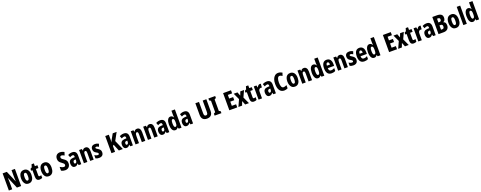

<svg xmlns="http://www.w3.org/2000/svg" viewBox="437 -4226 18838 7517"><g transform="rotate(-20 9856.0 -468.0)"><path d="M577 -93H401L202 -567H198Q202 -503 203 -460.5Q204 -418 205 -384V-93H65V-807H240L439 -344H443Q440 -407 438.5 -446Q437 -485 436 -521V-807H577Z M1106 -369Q1106 -314 1095 -262.5Q1084 -211 1058.5 -170.5Q1033 -130 991.5 -106.5Q950 -83 890 -83Q815 -83 767.5 -123Q720 -163 697.5 -228.5Q675 -294 675 -369Q675 -450 697 -514.5Q719 -579 767 -615.5Q815 -652 892 -652Q989 -652 1047.5 -579Q1106 -506 1106 -369ZM821 -367Q821 -207 891 -207Q929 -207 945 -246.5Q961 -286 961 -369Q961 -451 945 -489.5Q929 -528 891 -528Q854 -528 837.5 -489.5Q821 -451 821 -367Z M1390 -208Q1406 -208 1423.5 -212.5Q1441 -217 1461 -226V-111Q1410 -83 1347 -83Q1271 -83 1238 -128Q1205 -173 1205 -264V-524H1150V-601L1216 -638L1251 -756H1348V-642H1454V-524H1348V-263Q1348 -208 1390 -208Z M1945 -369Q1945 -314 1934 -262.5Q1923 -211 1897.5 -170.5Q1872 -130 1830.5 -106.5Q1789 -83 1729 -83Q1654 -83 1606.5 -123Q1559 -163 1536.5 -228.5Q1514 -294 1514 -369Q1514 -450 1536 -514.5Q1558 -579 1606 -615.5Q1654 -652 1731 -652Q1828 -652 1886.5 -579Q1945 -506 1945 -369ZM1660 -367Q1660 -207 1730 -207Q1768 -207 1784 -246.5Q1800 -286 1800 -369Q1800 -451 1784 -489.5Q1768 -528 1730 -528Q1693 -528 1676.5 -489.5Q1660 -451 1660 -367Z M2628 -301Q2628 -234 2601 -185Q2574 -136 2526 -109.5Q2478 -83 2415 -83Q2376 -83 2333.5 -93Q2291 -103 2249 -126V-282Q2290 -256 2331.5 -239.5Q2373 -223 2411 -223Q2446 -223 2461 -242.5Q2476 -262 2476 -289Q2476 -320 2455.5 -343Q2435 -366 2387 -400Q2357 -421 2326.5 -447Q2296 -473 2275 -511.5Q2254 -550 2254 -610Q2253 -703 2305.5 -760Q2358 -817 2457 -817Q2496 -817 2538 -805Q2580 -793 2628 -768L2586 -635Q2546 -658 2518 -668Q2490 -678 2463 -678Q2435 -678 2420 -661Q2405 -644 2405 -618Q2405 -595 2413 -579Q2421 -563 2440.5 -547Q2460 -531 2496 -508Q2560 -467 2594 -419.5Q2628 -372 2628 -301Z M2903 -653Q2988 -653 3035 -604.5Q3082 -556 3082 -456V-93H2977L2954 -166H2951Q2925 -124 2894 -103.5Q2863 -83 2813 -83Q2767 -83 2738.5 -108.5Q2710 -134 2697 -174Q2684 -214 2684 -259Q2684 -347 2730.5 -389.5Q2777 -432 2867 -436L2938 -439V-461Q2938 -497 2924 -517Q2910 -537 2881 -537Q2833 -537 2765 -498L2724 -605Q2804 -653 2903 -653ZM2904 -342Q2829 -339 2829 -261Q2829 -198 2874 -198Q2902 -198 2920 -224Q2938 -250 2938 -294V-344Z M3452 -652Q3521 -652 3560 -601Q3599 -550 3599 -454V-93H3455V-410Q3455 -466 3444.5 -495Q3434 -524 3403 -524Q3364 -524 3350 -486Q3336 -448 3336 -352V-93H3192V-642H3305L3320 -575H3330Q3348 -615 3379.5 -633.5Q3411 -652 3452 -652Z M4012 -258Q4012 -169 3962.5 -126Q3913 -83 3827 -83Q3788 -83 3752 -90Q3716 -97 3681 -114V-251Q3709 -234 3744.5 -220Q3780 -206 3818 -206Q3866 -206 3866 -247Q3866 -258 3862 -268Q3858 -278 3841.5 -291.5Q3825 -305 3786 -325Q3732 -353 3706 -394Q3680 -435 3680 -496Q3680 -570 3725.5 -611Q3771 -652 3853 -652Q3931 -652 4006 -608L3967 -494Q3942 -511 3917 -522.5Q3892 -534 3861 -534Q3822 -534 3822 -501Q3822 -490 3826.5 -481.5Q3831 -473 3847 -461Q3863 -449 3898 -428Q3946 -399 3979 -361Q4012 -323 4012 -258Z M4815 -93H4648L4533 -373L4490 -339V-93H4340V-807H4490V-487Q4495 -517 4518 -567L4652 -807H4815L4641 -488Z M5054 -653Q5139 -653 5186 -604.5Q5233 -556 5233 -456V-93H5128L5105 -166H5102Q5076 -124 5045 -103.5Q5014 -83 4964 -83Q4918 -83 4889.5 -108.5Q4861 -134 4848 -174Q4835 -214 4835 -259Q4835 -347 4881.5 -389.5Q4928 -432 5018 -436L5089 -439V-461Q5089 -497 5075 -517Q5061 -537 5032 -537Q4984 -537 4916 -498L4875 -605Q4955 -653 5054 -653ZM5055 -342Q4980 -339 4980 -261Q4980 -198 5025 -198Q5053 -198 5071 -224Q5089 -250 5089 -294V-344Z M5603 -652Q5672 -652 5711 -601Q5750 -550 5750 -454V-93H5606V-410Q5606 -466 5595.5 -495Q5585 -524 5554 -524Q5515 -524 5501 -486Q5487 -448 5487 -352V-93H5343V-642H5456L5471 -575H5481Q5499 -615 5530.5 -633.5Q5562 -652 5603 -652Z M6121 -652Q6190 -652 6229 -601Q6268 -550 6268 -454V-93H6124V-410Q6124 -466 6113.5 -495Q6103 -524 6072 -524Q6033 -524 6019 -486Q6005 -448 6005 -352V-93H5861V-642H5974L5989 -575H5999Q6017 -615 6048.5 -633.5Q6080 -652 6121 -652Z M6570 -653Q6655 -653 6702 -604.5Q6749 -556 6749 -456V-93H6644L6621 -166H6618Q6592 -124 6561 -103.5Q6530 -83 6480 -83Q6434 -83 6405.5 -108.5Q6377 -134 6364 -174Q6351 -214 6351 -259Q6351 -347 6397.5 -389.5Q6444 -432 6534 -436L6605 -439V-461Q6605 -497 6591 -517Q6577 -537 6548 -537Q6500 -537 6432 -498L6391 -605Q6471 -653 6570 -653ZM6571 -342Q6496 -339 6496 -261Q6496 -198 6541 -198Q6569 -198 6587 -224Q6605 -250 6605 -294V-344Z M7000 -83Q6921 -83 6878.5 -159.5Q6836 -236 6836 -369Q6836 -502 6878 -577Q6920 -652 6995 -652Q7033 -652 7064 -633Q7095 -614 7117 -572H7122Q7120 -605 7117.5 -628.5Q7115 -652 7115 -671V-853H7259V-93H7144L7124 -150H7115Q7090 -115 7064.5 -99Q7039 -83 7000 -83ZM7045 -203Q7082 -203 7098.5 -239Q7115 -275 7115 -353V-385Q7115 -460 7098.5 -494Q7082 -528 7045 -528Q6982 -528 6982 -371Q6982 -203 7045 -203Z M7561 -653Q7646 -653 7693 -604.5Q7740 -556 7740 -456V-93H7635L7612 -166H7609Q7583 -124 7552 -103.5Q7521 -83 7471 -83Q7425 -83 7396.5 -108.5Q7368 -134 7355 -174Q7342 -214 7342 -259Q7342 -347 7388.5 -389.5Q7435 -432 7525 -436L7596 -439V-461Q7596 -497 7582 -517Q7568 -537 7539 -537Q7491 -537 7423 -498L7382 -605Q7462 -653 7561 -653ZM7562 -342Q7487 -339 7487 -261Q7487 -198 7532 -198Q7560 -198 7578 -224Q7596 -250 7596 -294V-344Z M8553 -321Q8553 -205 8493.5 -144Q8434 -83 8322 -83Q8212 -83 8153.5 -142.5Q8095 -202 8095 -319V-807H8246V-334Q8246 -265 8266 -240.5Q8286 -216 8324 -216Q8364 -216 8382.5 -241.5Q8401 -267 8401 -335V-807H8553Z M8921 -93H8638V-174L8704 -212V-688L8638 -726V-807H8921V-726L8855 -688V-212L8921 -174Z M9580 -93H9251V-807H9580V-678H9402V-527H9567V-398H9402V-223H9580Z M9757 -374 9633 -642H9789L9849 -487L9907 -642H10063L9940 -373L10068 -93H9912L9845 -260L9782 -93H9629Z M10322 -208Q10338 -208 10355.5 -212.5Q10373 -217 10393 -226V-111Q10342 -83 10279 -83Q10203 -83 10170 -128Q10137 -173 10137 -264V-524H10082V-601L10148 -638L10183 -756H10280V-642H10386V-524H10280V-263Q10280 -208 10322 -208Z M10724 -652Q10732 -652 10741 -651.5Q10750 -651 10764 -647L10753 -493Q10745 -496 10734.5 -497Q10724 -498 10715 -498Q10662 -498 10637.5 -464.5Q10613 -431 10613 -372V-93H10469V-642H10580L10600 -554H10607Q10622 -590 10652 -621Q10682 -652 10724 -652Z M11012 -653Q11097 -653 11144 -604.5Q11191 -556 11191 -456V-93H11086L11063 -166H11060Q11034 -124 11003 -103.5Q10972 -83 10922 -83Q10876 -83 10847.5 -108.5Q10819 -134 10806 -174Q10793 -214 10793 -259Q10793 -347 10839.5 -389.5Q10886 -432 10976 -436L11047 -439V-461Q11047 -497 11033 -517Q11019 -537 10990 -537Q10942 -537 10874 -498L10833 -605Q10913 -653 11012 -653ZM11013 -342Q10938 -339 10938 -261Q10938 -198 10983 -198Q11011 -198 11029 -224Q11047 -250 11047 -294V-344Z M11556 -687Q11499 -687 11472 -620.5Q11445 -554 11445 -448Q11445 -333 11473.5 -273.5Q11502 -214 11560 -214Q11592 -214 11623 -225.5Q11654 -237 11689 -255V-121Q11622 -83 11539 -83Q11418 -83 11353 -177.5Q11288 -272 11288 -449Q11288 -557 11318 -640Q11348 -723 11405.5 -770Q11463 -817 11543 -817Q11588 -817 11629 -804.5Q11670 -792 11710 -768L11669 -643Q11640 -662 11612 -674.5Q11584 -687 11556 -687Z M12200 -369Q12200 -314 12189 -262.5Q12178 -211 12152.5 -170.5Q12127 -130 12085.5 -106.5Q12044 -83 11984 -83Q11909 -83 11861.5 -123Q11814 -163 11791.5 -228.5Q11769 -294 11769 -369Q11769 -450 11791 -514.5Q11813 -579 11861 -615.5Q11909 -652 11986 -652Q12083 -652 12141.5 -579Q12200 -506 12200 -369ZM11915 -367Q11915 -207 11985 -207Q12023 -207 12039 -246.5Q12055 -286 12055 -369Q12055 -451 12039 -489.5Q12023 -528 11985 -528Q11948 -528 11931.5 -489.5Q11915 -451 11915 -367Z M12550 -652Q12619 -652 12658 -601Q12697 -550 12697 -454V-93H12553V-410Q12553 -466 12542.5 -495Q12532 -524 12501 -524Q12462 -524 12448 -486Q12434 -448 12434 -352V-93H12290V-642H12403L12418 -575H12428Q12446 -615 12477.5 -633.5Q12509 -652 12550 -652Z M12949 -83Q12870 -83 12827.5 -159.5Q12785 -236 12785 -369Q12785 -502 12827 -577Q12869 -652 12944 -652Q12982 -652 13013 -633Q13044 -614 13066 -572H13071Q13069 -605 13066.5 -628.5Q13064 -652 13064 -671V-853H13208V-93H13093L13073 -150H13064Q13039 -115 13013.5 -99Q12988 -83 12949 -83ZM12994 -203Q13031 -203 13047.5 -239Q13064 -275 13064 -353V-385Q13064 -460 13047.5 -494Q13031 -528 12994 -528Q12931 -528 12931 -371Q12931 -203 12994 -203Z M13501 -651Q13596 -651 13648 -585Q13700 -519 13700 -403V-324H13437Q13438 -259 13462 -229Q13486 -199 13534 -199Q13571 -199 13604 -209Q13637 -219 13674 -242V-122Q13639 -101 13600.5 -92Q13562 -83 13518 -83Q13401 -83 13348.5 -157.5Q13296 -232 13296 -365Q13296 -504 13348 -577.5Q13400 -651 13501 -651ZM13502 -540Q13475 -540 13456.5 -514.5Q13438 -489 13438 -427H13566Q13566 -540 13502 -540Z M14044 -652Q14113 -652 14152 -601Q14191 -550 14191 -454V-93H14047V-410Q14047 -466 14036.5 -495Q14026 -524 13995 -524Q13956 -524 13942 -486Q13928 -448 13928 -352V-93H13784V-642H13897L13912 -575H13922Q13940 -615 13971.5 -633.5Q14003 -652 14044 -652Z M14604 -258Q14604 -169 14554.5 -126Q14505 -83 14419 -83Q14380 -83 14344 -90Q14308 -97 14273 -114V-251Q14301 -234 14336.5 -220Q14372 -206 14410 -206Q14458 -206 14458 -247Q14458 -258 14454 -268Q14450 -278 14433.5 -291.5Q14417 -305 14378 -325Q14324 -353 14298 -394Q14272 -435 14272 -496Q14272 -570 14317.5 -611Q14363 -652 14445 -652Q14523 -652 14598 -608L14559 -494Q14534 -511 14509 -522.5Q14484 -534 14453 -534Q14414 -534 14414 -501Q14414 -490 14418.5 -481.5Q14423 -473 14439 -461Q14455 -449 14490 -428Q14538 -399 14571 -361Q14604 -323 14604 -258Z M14865 -651Q14960 -651 15012 -585Q15064 -519 15064 -403V-324H14801Q14802 -259 14826 -229Q14850 -199 14898 -199Q14935 -199 14968 -209Q15001 -219 15038 -242V-122Q15003 -101 14964.5 -92Q14926 -83 14882 -83Q14765 -83 14712.5 -157.5Q14660 -232 14660 -365Q14660 -504 14712 -577.5Q14764 -651 14865 -651ZM14866 -540Q14839 -540 14820.5 -514.5Q14802 -489 14802 -427H14930Q14930 -540 14866 -540Z M15289 -83Q15210 -83 15167.5 -159.5Q15125 -236 15125 -369Q15125 -502 15167 -577Q15209 -652 15284 -652Q15322 -652 15353 -633Q15384 -614 15406 -572H15411Q15409 -605 15406.5 -628.5Q15404 -652 15404 -671V-853H15548V-93H15433L15413 -150H15404Q15379 -115 15353.5 -99Q15328 -83 15289 -83ZM15334 -203Q15371 -203 15387.5 -239Q15404 -275 15404 -353V-385Q15404 -460 15387.5 -494Q15371 -528 15334 -528Q15271 -528 15271 -371Q15271 -203 15334 -203Z M16237 -93H15908V-807H16237V-678H16059V-527H16224V-398H16059V-223H16237Z M16414 -374 16290 -642H16446L16506 -487L16564 -642H16720L16597 -373L16725 -93H16569L16502 -260L16439 -93H16286Z M16979 -208Q16995 -208 17012.5 -212.5Q17030 -217 17050 -226V-111Q16999 -83 16936 -83Q16860 -83 16827 -128Q16794 -173 16794 -264V-524H16739V-601L16805 -638L16840 -756H16937V-642H17043V-524H16937V-263Q16937 -208 16979 -208Z M17381 -652Q17389 -652 17398 -651.5Q17407 -651 17421 -647L17410 -493Q17402 -496 17391.5 -497Q17381 -498 17372 -498Q17319 -498 17294.5 -464.5Q17270 -431 17270 -372V-93H17126V-642H17237L17257 -554H17264Q17279 -590 17309 -621Q17339 -652 17381 -652Z M17669 -653Q17754 -653 17801 -604.5Q17848 -556 17848 -456V-93H17743L17720 -166H17717Q17691 -124 17660 -103.5Q17629 -83 17579 -83Q17533 -83 17504.5 -108.5Q17476 -134 17463 -174Q17450 -214 17450 -259Q17450 -347 17496.5 -389.5Q17543 -432 17633 -436L17704 -439V-461Q17704 -497 17690 -517Q17676 -537 17647 -537Q17599 -537 17531 -498L17490 -605Q17570 -653 17669 -653ZM17670 -342Q17595 -339 17595 -261Q17595 -198 17640 -198Q17668 -198 17686 -224Q17704 -250 17704 -294V-344Z M18158 -807Q18272 -807 18331.5 -765.5Q18391 -724 18391 -628Q18391 -571 18369 -527Q18347 -483 18302 -472V-467Q18359 -450 18381.5 -409Q18404 -368 18404 -301Q18404 -205 18345.5 -149Q18287 -93 18184 -93H17967V-807ZM18163 -525Q18239 -525 18239 -607Q18239 -680 18160 -680H18118V-525ZM18118 -402V-222H18172Q18249 -222 18249 -315Q18249 -402 18168 -402Z M18911 -369Q18911 -314 18900 -262.5Q18889 -211 18863.5 -170.5Q18838 -130 18796.5 -106.5Q18755 -83 18695 -83Q18620 -83 18572.5 -123Q18525 -163 18502.5 -228.5Q18480 -294 18480 -369Q18480 -450 18502 -514.5Q18524 -579 18572 -615.5Q18620 -652 18697 -652Q18794 -652 18852.5 -579Q18911 -506 18911 -369ZM18626 -367Q18626 -207 18696 -207Q18734 -207 18750 -246.5Q18766 -286 18766 -369Q18766 -451 18750 -489.5Q18734 -528 18696 -528Q18659 -528 18642.5 -489.5Q18626 -451 18626 -367Z M19145 -93H19001V-853H19145Z M19398 -83Q19319 -83 19276.5 -159.5Q19234 -236 19234 -369Q19234 -502 19276 -577Q19318 -652 19393 -652Q19431 -652 19462 -633Q19493 -614 19515 -572H19520Q19518 -605 19515.5 -628.5Q19513 -652 19513 -671V-853H19657V-93H19542L19522 -150H19513Q19488 -115 19462.5 -99Q19437 -83 19398 -83ZM19443 -203Q19480 -203 19496.5 -239Q19513 -275 19513 -353V-385Q19513 -460 19496.5 -494Q19480 -528 19443 -528Q19380 -528 19380 -371Q19380 -203 19443 -203Z"/></g></svg>

Font: Noto Sans Kannada UI ExtraCondensed ExtraBold
Style: Regular
Weight: 800
Width: 2
Designer: Jelle Bosma - Monotype Design Team
Foundry: Monotype Imaging Inc.
Version: Version 2.005; ttfautohint (v1.8.4.7-5d5b)